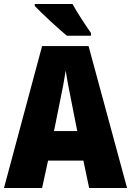

<svg xmlns="http://www.w3.org/2000/svg" viewBox="-20 -947 660 967"><path d="M345 -927H155V-917C187 -883 278 -798 317 -767H438V-781C416 -812 367 -886 345 -927ZM429 0H620L426 -715H192L0 0H192L222 -138H400ZM340 -434 369 -287H252L282 -436C293 -487 305 -551 311 -592C317 -549 330 -483 340 -434Z"/></svg>

Font: Noto Sans Sinhala Condensed Black
Style: Regular
Weight: 900
Width: 3
Designer: Jelle Bosma - Monotype Design Team
Foundry: Monotype Imaging Inc.
Version: Version 2.006